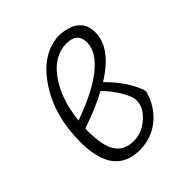

<svg xmlns="http://www.w3.org/2000/svg" viewBox="-139 -553 648 648"><g transform="rotate(-45 185.0 -228.5)"><path d="M161 5Q38 5 38 -156Q38 -282 98.5 -371.5Q159 -461 246 -462L253 -461Q336 -452 336 -382Q336 -308 235 -245Q293 -189 315 -127V-116Q299 -61 257.5 -28Q216 5 161 5ZM240 -425Q181 -425 138 -365.5Q95 -306 85 -212Q185 -247 238.5 -290Q292 -333 292 -378Q292 -425 240 -425ZM82 -165Q82 -95 102.5 -63Q123 -31 169 -31Q207 -31 239.5 -59.5Q272 -88 272 -121Q272 -140 253.5 -171.5Q235 -203 208 -230Q159 -203 83 -177Q82 -173 82 -165Z"/></g></svg>

Font: Alegreya Sans Light
Style: Italic
Weight: 300
Italic angle: -7°
Designer: Juan Pablo del Peral
Foundry: Huerta Tipografica
Version: Version 2.007